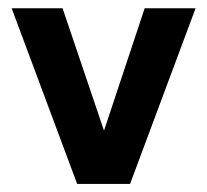

<svg xmlns="http://www.w3.org/2000/svg" viewBox="-20 -455 513 475"><path d="M463.9 -434.6H337.9L237.3 -131.8L134.8 -434.6H8.8L170.9 0H301.8Z"/></svg>

Font: Namkio Khamti Book
Style: Bold
Weight: 800
Designer: Debbi Hosken
Foundry: SIL International
Version: Version 3.917